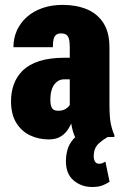

<svg xmlns="http://www.w3.org/2000/svg" viewBox="-20 -558 506 782"><path d="M264.2 -132.8V-365.2Q264.2 -387.7 260.7 -399.7Q257.3 -411.6 249.8 -416.7Q242.2 -421.9 227.5 -421.9Q215.8 -421.9 208.5 -416Q201.2 -410.2 198.2 -397.9Q195.3 -385.7 195.3 -365.7H34.7Q34.7 -402.3 48.8 -433.8Q63 -465.3 89.4 -488.8Q115.7 -512.2 152.6 -525.1Q189.5 -538.1 235.4 -538.1Q289.6 -538.1 332.5 -520.8Q375.5 -503.4 400.6 -465.3Q425.8 -427.2 425.8 -364.3V-133.3Q425.8 -81.5 431.2 -54.9Q436.5 -28.3 445.8 -8.3V0H285.6Q274.4 -24.4 269.3 -59.8Q264.2 -95.2 264.2 -132.8ZM282.2 -322.8 283.2 -234.9H241.7Q226.6 -234.9 215.8 -227.8Q205.1 -220.7 198 -209Q190.9 -197.3 188 -182.9Q185.1 -168.5 185.1 -153.3Q185.1 -131.8 189.7 -122.1Q194.3 -112.3 201.4 -109.6Q208.5 -106.9 217.3 -106.9Q235.8 -106.9 248.3 -115Q260.7 -123 266.1 -134.3Q271.5 -145.5 269 -153.3L285.6 -88.9Q277.3 -70.8 269.5 -53.5Q261.7 -36.1 250 -21.7Q238.3 -7.3 221.2 1.2Q204.1 9.8 178.2 9.8Q137.2 9.8 102.3 -6.8Q67.4 -23.4 46.1 -58.1Q24.9 -92.8 24.9 -146Q24.9 -182.6 36.4 -214.6Q47.9 -246.6 72.8 -271Q97.7 -295.4 139.9 -309.1Q182.1 -322.8 243.2 -322.8ZM331.1 -29.3 418.5 0Q396.5 13.2 383.8 24.9Q371.1 36.6 366.5 49.6Q361.8 62.5 361.8 78.6Q361.8 91.3 366.9 100.1Q372.1 108.9 383.8 108.9Q393.6 108.9 398.7 106Q403.8 103 409.2 100.1L426.3 182.1Q416 189.5 399.2 196.5Q382.3 203.6 355.5 203.6Q311.5 203.6 280 177Q248.5 150.4 248.5 99.1Q248.5 75.2 254.6 52.5Q260.7 29.8 278.3 9Q295.9 -11.7 331.1 -29.3Z"/></svg>

Font: Roboto Condensed Black
Style: Regular
Weight: 900
Designer: Christian Robertson
Foundry: Google
Version: Version 3.008; 2023